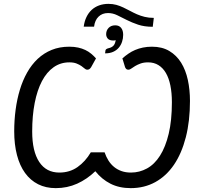

<svg xmlns="http://www.w3.org/2000/svg" viewBox="-20 -965 1042 993"><path d="M613 -663Q627.5 -676 643.8 -687.2Q660 -698.5 678.8 -706.5Q697.5 -714.5 719.2 -719Q741 -723.5 766 -723.5Q818.5 -723.5 855.8 -701.2Q893 -679 916.8 -640.8Q940.5 -602.5 951.5 -551.5Q962.5 -500.5 962.5 -443Q962.5 -338.5 941 -255Q919.5 -171.5 879.8 -113Q840 -54.5 783.2 -23.2Q726.5 8 656 8Q596.5 8 551.2 -15Q506 -38 473 -79.5Q430 -38 378.8 -15Q327.5 8 268.5 8Q217 8 177 -12.2Q137 -32.5 109.5 -70.5Q82 -108.5 67.8 -163Q53.5 -217.5 53.5 -286Q53.5 -343 60.8 -397.5Q68 -452 82.8 -500.8Q97.5 -549.5 120.5 -590.2Q143.5 -631 175.2 -660.8Q207 -690.5 247.5 -707Q288 -723.5 338.5 -723.5Q363.5 -723.5 384 -719Q404.5 -714.5 421.2 -706.5Q438 -698.5 451.5 -687.2Q465 -676 476.5 -663L451 -617Q445.5 -609 441 -606.8Q436.5 -604.5 430.5 -604.5Q424.5 -604.5 417.8 -610.5Q411 -616.5 401 -623.5Q391 -630.5 376 -636.5Q361 -642.5 338.5 -642.5Q293 -642.5 257.2 -617.2Q221.5 -592 197 -545.5Q172.5 -499 159.5 -432.8Q146.5 -366.5 146.5 -285Q146.5 -182.5 182.8 -127.5Q219 -72.5 287 -72.5Q340.5 -72.5 381 -101Q421.5 -129.5 449.5 -177H521Q529 -153.5 541.2 -134.2Q553.5 -115 570.5 -101.2Q587.5 -87.5 609 -80Q630.5 -72.5 657 -72.5Q701.5 -72.5 740.2 -93.8Q779 -115 807.5 -159.8Q836 -204.5 852.5 -273.2Q869 -342 869 -436.5Q869 -484.5 861.2 -522.8Q853.5 -561 838 -587.5Q822.5 -614 799.5 -628.2Q776.5 -642.5 746 -642.5Q723.5 -642.5 707 -636.5Q690.5 -630.5 679 -623.5Q667.5 -616.5 659.2 -610.5Q651 -604.5 645 -604.5Q638.5 -604.5 634.8 -606.8Q631 -609 627 -617ZM413 -827Q416.5 -854.5 427 -876.5Q437.5 -898.5 454 -913.8Q470.5 -929 492.5 -937Q514.5 -945 541 -945Q563 -945 581.8 -939.8Q600.5 -934.5 618 -926.2Q635.5 -918 652.5 -908.8Q669.5 -899.5 688.2 -891.2Q707 -883 728.2 -877.8Q749.5 -872.5 775.5 -872.5L770 -826.5Q726.5 -826.5 694 -837.5Q661.5 -848.5 635 -862Q608.5 -875.5 585.8 -886.5Q563 -897.5 538.5 -897.5Q509 -897.5 489.8 -879Q470.5 -860.5 466.5 -827ZM542.5 -716Q558 -719.5 566.8 -728.8Q575.5 -738 578.5 -757.5Q574 -755.5 567 -755.5Q546 -755.5 537.5 -765.2Q529 -775 529 -788Q529 -807.5 541.8 -820.8Q554.5 -834 576 -834Q596 -834 606.5 -820.8Q617 -807.5 617 -785Q617 -766 611.2 -748.8Q605.5 -731.5 594 -718Q582.5 -704.5 565 -696.8Q547.5 -689 523.5 -689L525.5 -704.5Q527 -712.5 542.5 -716Z"/></svg>

Font: Lato
Style: Italic
Weight: 400
Italic angle: -7°
Designer: Lukasz Dziedzic
Foundry: tyPoland Lukasz Dziedzic
Version: Version 2.007; 2014-02-27